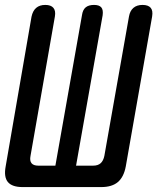

<svg xmlns="http://www.w3.org/2000/svg" viewBox="-31 -760 651 780"><path d="M61 0Q18 0 1 -20.5Q-16 -41 -8 -84L97 -692Q102 -716 116 -728Q130 -740 153 -740Q176 -740 186 -728Q196 -716 192 -693L93 -127Q89 -107 97 -97Q105 -87 125 -87H194L302 -698Q305 -720 317 -730Q329 -740 351 -740Q372 -740 380.5 -730Q389 -720 386 -698L278 -87H347Q367 -87 378 -97Q389 -107 393 -127L493 -693Q497 -716 511 -728Q525 -740 548 -740Q571 -740 581 -728.5Q591 -717 587 -693L480 -84Q472 -41 448 -20.5Q424 0 380 0Z"/></svg>

Font: Maple Mono NL Medium
Style: Italic
Weight: 500
Italic angle: -10°
Monospace: yes
Designer: subframe7536
Version: Version 7.000